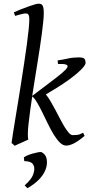

<svg xmlns="http://www.w3.org/2000/svg" viewBox="-20 -762 479 1030"><path d="M214.8 -691.9Q214.8 -672.9 211.9 -644.3Q209 -615.7 204.3 -580.1Q199.7 -544.4 193.4 -503.7Q187 -462.9 180.2 -419.9Q173.3 -377 166.3 -333Q159.2 -289.1 152.8 -247.6L257.8 -327.1Q291.5 -352.5 313 -370.6Q334.5 -388.7 340.6 -399.7Q346.7 -410.6 335.2 -415.3Q323.7 -419.9 291 -418.9L289.1 -438Q317.9 -441.9 344.5 -448Q371.1 -454.1 401.9 -454.1Q425.3 -454.1 432.1 -447.3Q439 -440.4 439 -423.8Q439 -416.5 428.5 -403.3Q418 -390.1 397.7 -372.3Q377.4 -354.5 348.6 -333.5Q319.8 -312.5 283.2 -290L226.1 -255.4Q238.8 -239.7 252 -217.5Q265.1 -195.3 277.8 -171.1Q290.5 -147 303 -123Q315.4 -99.1 327.1 -80.1Q338.9 -61 349.6 -49.1Q360.4 -37.1 370.1 -37.1Q381.3 -37.1 394.3 -38.3Q407.2 -39.6 425.8 -49.8L434.1 -33.2Q401.9 -5.9 377.7 6.6Q353.5 19 335 19Q317.4 19 300.8 2.4Q284.2 -14.2 268.3 -40Q252.4 -65.9 237.3 -97.2Q222.2 -128.4 207.8 -157.7Q193.4 -187 179.7 -210.7Q166 -234.4 152.8 -244.6Q146.5 -203.1 141.4 -165.5Q136.2 -127.9 133.1 -97.4Q129.9 -66.9 129.4 -45.2Q128.9 -23.4 131.8 -13.2Q125 -9.8 115 -5.4Q105 -1 94.7 3.7Q84.5 8.3 74.7 12.5Q64.9 16.6 59.1 20L42 4.9Q43.9 -9.3 48.8 -41.3Q53.7 -73.2 60.8 -116.5Q67.9 -159.7 76.4 -211.4Q85 -263.2 93.3 -316.9Q101.6 -370.6 109.6 -423.3Q117.7 -476.1 123.8 -521.5Q129.9 -566.9 133.5 -602.1Q137.2 -637.2 137.2 -655.8Q137.2 -668 135.7 -674.8Q134.3 -681.6 131.3 -685.1Q128.4 -688.5 124 -689.2Q119.6 -689.9 113.8 -689.9Q109.9 -689.9 101.1 -687.7Q92.3 -685.5 83.5 -683.1Q73.2 -680.2 61 -676.8L54.2 -695.8Q74.7 -705.1 95.7 -713.4Q116.7 -721.7 134.8 -728Q152.8 -734.4 166.5 -738.3Q180.2 -742.2 186 -742.2Q192.9 -742.2 198.2 -740.7Q203.6 -739.3 207.3 -734.1Q210.9 -729 212.9 -719Q214.8 -709 214.8 -691.9ZM229.5 131.3Q222.2 164.1 195.6 194.1Q168.9 224.1 127 247.6L112.3 232.4Q133.3 213.9 145.5 197Q157.7 180.2 162.6 158.2Q167.5 132.8 156 117.7Q144.5 102.5 110.4 102.5L107.9 83Q112.3 78.1 125 72.5Q137.7 66.9 152.8 62.5Q168 58.1 181.9 55.4Q195.8 52.7 202.1 53.7Q224.1 65.4 229.2 86.2Q234.4 106.9 229.5 131.3Z"/></svg>

Font: Gentium Plus
Style: Italic
Weight: 400
Italic angle: -8°
Designer: J. Victor Gaultney, Annie Olsen, Iska Routamaa
Foundry: SIL International
Version: Version 1.510